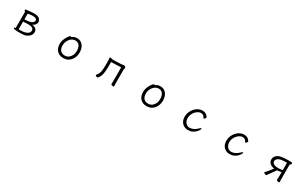

<svg xmlns="http://www.w3.org/2000/svg" viewBox="316 -2230 6369 3991"><g transform="rotate(30 3500.0 -234.0)"><path d="M388 15Q340 12 312.5 7Q285 2 285 -12Q285 -19 291.5 -24Q298 -29 309 -29H318V-417Q309 -422 301.5 -433Q294 -444 294 -453Q294 -464 304 -465Q315 -467 340 -470Q365 -473 396 -476.5Q427 -480 456.5 -482Q486 -484 506 -484Q589 -484 628 -449.5Q667 -415 667 -371Q667 -334 642.5 -304Q618 -274 580 -263Q634 -256 669 -228Q704 -200 704 -153Q704 -110 681.5 -76.5Q659 -43 623 -21Q587 1 546 8Q519 12 482.5 13.5Q446 15 416 15ZM385 -277Q459 -277 502 -287.5Q545 -298 566 -313.5Q587 -329 593.5 -344Q600 -359 600 -367Q600 -400 573.5 -413Q547 -426 492 -426Q473 -426 440.5 -421.5Q408 -417 385 -412ZM505 -227Q482 -227 448 -225Q414 -223 385 -221V-37Q392 -37 399.5 -36.5Q407 -36 415 -36Q452 -36 491 -41Q530 -46 563 -58.5Q596 -71 616.5 -93.5Q637 -116 637 -151Q637 -184 616.5 -200Q596 -216 567.5 -221.5Q539 -227 515 -227Z M1413 -445Q1433 -460 1461 -473Q1489 -486 1531 -486Q1588 -486 1632 -457Q1676 -428 1700.5 -374.5Q1725 -321 1725 -245Q1725 -197 1709.5 -150.5Q1694 -104 1663.5 -65.5Q1633 -27 1588.5 -4.5Q1544 18 1486 18Q1386 18 1330.5 -42.5Q1275 -103 1275 -207Q1275 -251 1289.5 -294.5Q1304 -338 1324.5 -374Q1345 -410 1365 -432Q1385 -454 1396 -454Q1406 -454 1413 -445ZM1486 -43Q1535 -43 1573.5 -69.5Q1612 -96 1635 -142Q1658 -188 1658 -245Q1658 -328 1625.5 -377Q1593 -426 1525 -426Q1485 -426 1451.5 -407Q1418 -388 1393.5 -356Q1369 -324 1355.5 -285.5Q1342 -247 1342 -208Q1342 -126 1379.5 -84.5Q1417 -43 1486 -43Z M2626 -417 2389 -408V-291Q2389 -185 2373.5 -115.5Q2358 -46 2313 7Q2309 12 2298 12Q2283 12 2266.5 2.5Q2250 -7 2250 -19Q2250 -23 2255 -30Q2301 -80 2312 -139.5Q2323 -199 2323 -281V-387Q2323 -417 2320 -438Q2317 -459 2317 -469Q2317 -474 2319 -478Q2322 -482 2331 -482Q2345 -482 2364.5 -476Q2384 -470 2385 -469L2587 -475Q2613 -476 2629.5 -481Q2646 -486 2657 -486Q2673 -486 2688.5 -471Q2704 -456 2704 -442Q2704 -434 2698.5 -424.5Q2693 -415 2693 -402V-107Q2693 -101 2693.5 -80Q2694 -59 2695 -36Q2696 -13 2696 -1Q2696 9 2677 9Q2661 9 2642.5 1.5Q2624 -6 2624 -19Q2624 -27 2624.5 -45Q2625 -63 2625.5 -81Q2626 -99 2626 -107Z M3413 -445Q3433 -460 3461 -473Q3489 -486 3531 -486Q3588 -486 3632 -457Q3676 -428 3700.5 -374.5Q3725 -321 3725 -245Q3725 -197 3709.5 -150.5Q3694 -104 3663.5 -65.5Q3633 -27 3588.5 -4.5Q3544 18 3486 18Q3386 18 3330.5 -42.5Q3275 -103 3275 -207Q3275 -251 3289.5 -294.5Q3304 -338 3324.5 -374Q3345 -410 3365 -432Q3385 -454 3396 -454Q3406 -454 3413 -445ZM3486 -43Q3535 -43 3573.5 -69.5Q3612 -96 3635 -142Q3658 -188 3658 -245Q3658 -328 3625.5 -377Q3593 -426 3525 -426Q3485 -426 3451.5 -407Q3418 -388 3393.5 -356Q3369 -324 3355.5 -285.5Q3342 -247 3342 -208Q3342 -126 3379.5 -84.5Q3417 -43 3486 -43Z M4711 -143Q4711 -137 4697 -111.5Q4683 -86 4654 -56Q4625 -26 4580.5 -4Q4536 18 4475 18Q4423 18 4378.5 -6.5Q4334 -31 4307.5 -78.5Q4281 -126 4281 -194Q4281 -254 4303.5 -307Q4326 -360 4363 -400Q4400 -440 4446 -463Q4492 -486 4538 -486Q4579 -486 4607 -474.5Q4635 -463 4651.5 -447Q4668 -431 4675.5 -417.5Q4683 -404 4683 -401Q4683 -385 4668 -370Q4653 -355 4641 -355Q4635 -355 4632 -360Q4625 -374 4618 -387Q4611 -400 4600 -407Q4571 -427 4540 -427Q4509 -427 4475.5 -409Q4442 -391 4413.5 -359.5Q4385 -328 4367 -287Q4349 -246 4349 -199Q4349 -147 4368.5 -111.5Q4388 -76 4417 -58Q4446 -40 4475 -40Q4518 -40 4555 -55Q4592 -70 4623.5 -93.5Q4655 -117 4678 -140Q4693 -155 4702 -155Q4711 -155 4711 -143Z M5711 -143Q5711 -137 5697 -111.5Q5683 -86 5654 -56Q5625 -26 5580.5 -4Q5536 18 5475 18Q5423 18 5378.5 -6.5Q5334 -31 5307.5 -78.5Q5281 -126 5281 -194Q5281 -254 5303.5 -307Q5326 -360 5363 -400Q5400 -440 5446 -463Q5492 -486 5538 -486Q5579 -486 5607 -474.5Q5635 -463 5651.5 -447Q5668 -431 5675.5 -417.5Q5683 -404 5683 -401Q5683 -385 5668 -370Q5653 -355 5641 -355Q5635 -355 5632 -360Q5625 -374 5618 -387Q5611 -400 5600 -407Q5571 -427 5540 -427Q5509 -427 5475.5 -409Q5442 -391 5413.5 -359.5Q5385 -328 5367 -287Q5349 -246 5349 -199Q5349 -147 5368.5 -111.5Q5388 -76 5417 -58Q5446 -40 5475 -40Q5518 -40 5555 -55Q5592 -70 5623.5 -93.5Q5655 -117 5678 -140Q5693 -155 5702 -155Q5711 -155 5711 -143Z M6600 -13Q6601 -35 6602 -63Q6603 -91 6603 -106V-199Q6569 -192 6548 -189Q6527 -186 6502 -184Q6474 -144 6449.5 -110.5Q6425 -77 6402 -45Q6393 -33 6383 -18.5Q6373 -4 6365 8Q6361 15 6348 15Q6332 15 6313 4.5Q6294 -6 6294 -16Q6294 -21 6298 -25Q6310 -36 6331.5 -60Q6353 -84 6379 -117Q6405 -150 6431 -185Q6364 -193 6324.5 -231.5Q6285 -270 6285 -320Q6285 -364 6307 -395.5Q6329 -427 6364.5 -446Q6400 -465 6441 -471Q6478 -477 6521.5 -480Q6565 -483 6599 -483Q6650 -483 6671 -480.5Q6692 -478 6696.5 -473Q6701 -468 6701 -461Q6701 -449 6691 -435.5Q6681 -422 6669 -421V-106Q6669 -81 6670 -49Q6671 -17 6672 0Q6672 6 6665.5 9Q6659 12 6649 12Q6633 12 6616.5 5Q6600 -2 6600 -12ZM6603 -422Q6593 -423 6583.5 -423Q6574 -423 6565 -423Q6453 -423 6403.5 -393.5Q6354 -364 6354 -320Q6354 -309 6358.5 -295Q6363 -281 6377.5 -267.5Q6392 -254 6421.5 -245Q6451 -236 6502 -236Q6527 -236 6551 -239Q6575 -242 6603 -247Z"/></g></svg>

Font: QiushuiShotai
Style: Regular
Weight: 600
Designer: Fontworks Inc.
Foundry: Fontworks Inc.
Version: Version 1.250